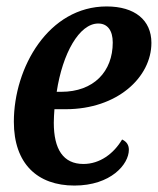

<svg xmlns="http://www.w3.org/2000/svg" viewBox="-20 -566 492 596"><path d="M211 10C324 10 380 -56 380 -101C380 -115 374 -126 359 -133C333 -89 290 -57 239 -57C176 -57 147 -103 147 -185C147 -198 148 -213 149 -227H184C344 -227 450 -326 450 -433C450 -504 398 -546 311 -546C131 -546 23 -357 23 -188C23 -58 96 10 211 10ZM156 -281C174 -400 226 -493 285 -493C314 -493 330 -471 330 -434C330 -344 271 -281 170 -281Z"/></svg>

Font: Noto Serif Condensed SemiBold
Style: Italic
Weight: 600
Width: 3
Italic angle: -12°
Designer: Monotype Design Team
Foundry: Monotype Imaging Inc.
Version: Version 2.014